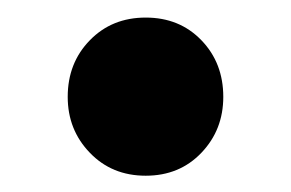

<svg xmlns="http://www.w3.org/2000/svg" viewBox="-20 -194 340 224"><path d="M150 11Q110.5 11 84.8 -15.8Q59 -42.5 59 -81Q59 -120.6 84.8 -147Q110.5 -173.5 150 -173.5Q189.5 -173.5 215 -147Q240.5 -120.6 240.5 -81Q240.5 -42.5 215 -15.8Q189.5 11 150 11Z"/></svg>

Font: Marine Company Thin
Style: Regular
Weight: 100
Designer: Rodrigo Fuenzalida
Foundry: fragTYPE
Version: Version 1.000